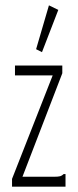

<svg xmlns="http://www.w3.org/2000/svg" viewBox="-20 -698 290 718"><path d="M25 -29 177 -416H36V-453H213V-424L64 -37H181Q198 -37 205 -39Q212 -41 218 -47H225V0H25ZM137 -503 115 -514 163 -678 198 -661Z"/></svg>

Font: Inconsolata UltraCondensed Light
Style: Regular
Weight: 300
Width: 1
Monospace: yes
Designer: Raph Levien, Cyreal, Brenton Simpson
Foundry: Raph Levien, Cyreal, Google
Version: Version 3.001; ttfautohint (v1.8.2.53-6de2)